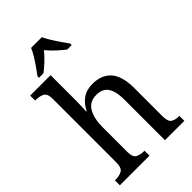

<svg xmlns="http://www.w3.org/2000/svg" viewBox="-281 -1054 1150 1150"><g transform="rotate(-45 294.5 -479.0)"><path d="M17 0V-42H24Q55 -42 77 -54Q99 -66 99 -114V-650Q99 -695 76.5 -706.5Q54 -718 24 -718H17V-760H190V-537Q190 -511 188.5 -484Q187 -457 187 -455H191Q210 -496 244.5 -521Q279 -546 330 -546Q407 -546 448.5 -499Q490 -452 490 -350V-114Q490 -66 509.5 -54Q529 -42 560 -42H563V0H399V-346Q399 -411 376.5 -447Q354 -483 300 -483Q243 -483 216.5 -438.5Q190 -394 190 -320V-109Q190 -64 212 -53Q234 -42 265 -42H268V0ZM130 -811Q144 -830 162.5 -856Q181 -882 197.5 -909Q214 -936 223 -958H314Q324 -936 340.5 -909Q357 -882 375 -856Q393 -830 407 -811V-798H369Q343 -818 316 -843Q289 -868 268 -894Q247 -868 220.5 -843Q194 -818 168 -798H130Z"/></g></svg>

Font: Noto Serif SemiCondensed
Style: Regular
Weight: 400
Width: 4
Designer: Monotype Design Team
Foundry: Monotype Imaging Inc.
Version: Version 2.013